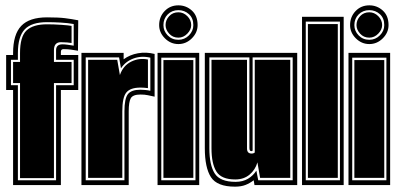

<svg xmlns="http://www.w3.org/2000/svg" viewBox="-20 -693 1490 719"><path d="M29 0V-356H3V-487H29V-494Q29 -564 59.5 -596Q90 -628 156 -628Q199 -628 223 -625Q247 -622 273 -617L272 -503Q262 -505 247 -507Q232 -509 218 -509Q208 -509 208 -499V-487H273V-356H208V0ZM47 -18H190V-374H256V-469H190V-505Q190 -527 214 -527Q223 -527 233 -525.5Q243 -524 256 -522V-603Q234 -607 207 -608.5Q180 -610 156 -610Q98 -610 72.5 -583Q47 -556 47 -494V-469H21V-374H47ZM55 -26V-382H29V-461H55V-494Q55 -556 79.5 -579Q104 -602 156 -602Q182 -602 210 -600Q238 -598 248 -596V-532Q242 -533 231.5 -534Q221 -535 208 -535Q182 -535 182 -505V-461H248V-382H182V-26Z M285 0V-495H443V-471Q466 -488 496.5 -493.5Q527 -499 559 -491V-331Q545 -334 533.5 -336.5Q522 -339 506 -339Q478 -339 470 -325.5Q462 -312 462 -276V0ZM301 -18H446V-276Q446 -324 459 -340.5Q472 -357 506 -357Q514 -357 524.5 -356Q535 -355 543 -353V-477Q510 -485 480 -474Q450 -463 433 -437L426 -478H301ZM310 -27V-469H419L429 -412Q441 -447 471 -462Q501 -477 534 -470V-363Q527 -364 520 -364.5Q513 -365 506 -365Q468 -365 453 -346.5Q438 -328 438 -276V-27Z M570 0V-495H726V0ZM584 -18H712V-477H584ZM592 -27V-468H704V-27ZM648 -528Q619 -528 597.5 -549.5Q576 -571 576 -599Q576 -630 596.5 -651.5Q617 -673 648 -673Q677 -673 698.5 -653.5Q720 -634 720 -599Q720 -571 698.5 -549.5Q677 -528 648 -528ZM648 -544Q671 -544 687.5 -560.5Q704 -577 704 -599Q704 -625 687.5 -640Q671 -655 648 -655Q624 -655 608 -639Q592 -623 592 -599Q592 -577 608 -560.5Q624 -544 648 -544ZM648 -552Q627 -552 613.5 -567Q600 -582 600 -599Q600 -618 613.5 -632.5Q627 -647 648 -647Q667 -647 681.5 -632.5Q696 -618 696 -599Q696 -582 681.5 -567Q667 -552 648 -552Z M860 6Q793 6 770 -29.5Q747 -65 747 -138V-495H1093V0H933L930 -18Q916 -7 899.5 -0.5Q883 6 860 6ZM862 -12Q889 -12 908.5 -23.5Q928 -35 940 -54L947 -18H1076V-478H926V-129Q924 -127 921 -127Q914 -127 914 -139V-478H764V-138Q764 -75 784 -43.5Q804 -12 862 -12ZM861 -21Q809 -21 790.5 -50.5Q772 -80 772 -138V-469H905V-137Q905 -118 922 -118Q930 -118 934 -122V-469H1067V-27H954L944 -85Q936 -57 914.5 -39Q893 -21 861 -21Z M1111 0V-630H1267V0ZM1125 -18H1253V-612H1125ZM1133 -27V-603H1245V-27Z M1285 0V-495H1441V0ZM1299 -18H1427V-477H1299ZM1307 -27V-468H1419V-27ZM1363 -528Q1334 -528 1312.5 -549.5Q1291 -571 1291 -599Q1291 -630 1311.5 -651.5Q1332 -673 1363 -673Q1392 -673 1413.5 -653.5Q1435 -634 1435 -599Q1435 -571 1413.5 -549.5Q1392 -528 1363 -528ZM1363 -544Q1386 -544 1402.5 -560.5Q1419 -577 1419 -599Q1419 -625 1402.5 -640Q1386 -655 1363 -655Q1339 -655 1323 -639Q1307 -623 1307 -599Q1307 -577 1323 -560.5Q1339 -544 1363 -544ZM1363 -552Q1342 -552 1328.5 -567Q1315 -582 1315 -599Q1315 -618 1328.5 -632.5Q1342 -647 1363 -647Q1382 -647 1396.5 -632.5Q1411 -618 1411 -599Q1411 -582 1396.5 -567Q1382 -552 1363 -552Z"/></svg>

Font: Alumni Sans Collegiate One
Style: Regular
Weight: 400
Designer: Robert E. Leuschke
Foundry: Robert E. Leuschke
Version: Version 1.100